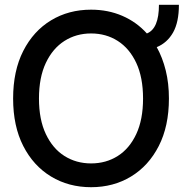

<svg xmlns="http://www.w3.org/2000/svg" viewBox="-20 -778 773 808"><path d="M363.3 9.8Q269 9.8 194.8 -35.2Q120.6 -80.1 77.9 -163.6Q35.2 -247.1 35.2 -363.3Q35.2 -480 77.9 -563.7Q120.6 -647.5 194.8 -692.4Q269 -737.3 363.3 -737.3Q434.6 -737.3 494.6 -711.4Q554.7 -685.5 598.1 -637.2Q648.9 -657.2 648.9 -757.8H732.9Q732.9 -684.6 708.3 -641.1Q683.6 -597.7 639.6 -579.6Q664.1 -535.6 677.5 -481.4Q690.9 -427.2 690.9 -363.3Q690.9 -247.1 648.2 -163.6Q605.5 -80.1 531.5 -35.2Q457.5 9.8 363.3 9.8ZM363.3 -90.3Q426.3 -90.3 475.6 -121.6Q524.9 -152.8 553.5 -213.9Q582 -274.9 582 -363.3Q582 -452.1 553.5 -513.2Q524.9 -574.2 475.6 -605.7Q426.3 -637.2 363.3 -637.2Q300.8 -637.2 251.2 -605.7Q201.7 -574.2 172.9 -513.2Q144 -452.1 144 -363.3Q144 -274.9 172.9 -213.9Q201.7 -152.8 251.2 -121.6Q300.8 -90.3 363.3 -90.3Z"/></svg>

Font: Inter Tight Medium
Style: Regular
Weight: 500
Designer: Rasmus Andersson
Foundry: rsms
Version: Version 3.004; ttfautohint (v1.8.4.7-5d5b)